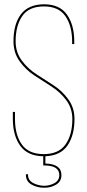

<svg xmlns="http://www.w3.org/2000/svg" viewBox="-20 -725 408 897"><path d="M185 -705Q259 -705 293 -656.5Q327 -608 327 -531V-519H317V-531Q317 -604 285.5 -649.5Q254 -695 185 -695Q115 -695 84 -650Q53 -605 53 -532Q53 -481 81.5 -442.5Q110 -404 150.5 -378Q191 -352 231 -326Q271 -300 299.5 -260.5Q328 -221 328 -169Q328 -93 295.5 -45.5Q263 2 192 5V39Q267 41 267 93Q267 123 241.5 138Q216 153 185 152Q153 152 127 137Q101 122 101 92V89H111V92Q111 117 134 129.5Q157 142 185 143Q212 143 234.5 130.5Q257 118 257 93Q257 48 187 48H182V5Q109 4 74.5 -44Q40 -92 40 -169V-202H50V-169Q50 -95 82 -50Q114 -5 184 -5Q254 -5 286 -50Q318 -95 318 -169Q318 -219 289.5 -257Q261 -295 221 -320.5Q181 -346 140.5 -372.5Q100 -399 71.5 -439Q43 -479 43 -532Q43 -612 77.5 -658Q112 -704 185 -705Z"/></svg>

Font: Bebas Neue Thin
Style: Regular
Weight: 200
Designer: Ryoichi Tsunekawa
Foundry: Ryoichi Tsunekawa
Version: Version 1.003;PS 001.003;hotconv 1.0.70;makeotf.lib2.5.58329